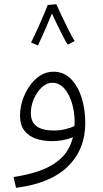

<svg xmlns="http://www.w3.org/2000/svg" viewBox="-20 -671 494 921"><path d="M57 230 45 178Q115 168 173.5 147Q232 126 273 88Q314 50 330 -13Q309 -4 283 1Q257 6 229 6Q187 6 152 -6Q117 -18 96.5 -45Q76 -72 76 -117Q76 -153 88 -190Q100 -227 121.5 -258Q143 -289 172 -308Q201 -327 236 -327Q286 -327 320 -292.5Q354 -258 371.5 -202Q389 -146 389 -82Q389 46 305.5 127.5Q222 209 57 230ZM128 -129Q128 -85 156 -65Q184 -45 238 -45Q266 -45 292 -51Q318 -57 337 -66Q338 -76 338 -86Q338 -132 325.5 -175Q313 -218 289 -246Q265 -274 230 -274Q204 -274 180.5 -252Q157 -230 142.5 -197Q128 -164 128 -129ZM209 -647 250 -651Q259 -631 275 -597Q291 -563 308 -529Q325 -495 338 -474L305 -457Q297 -468 283 -495Q269 -522 254.5 -552.5Q240 -583 229 -606Q218 -578 204 -546Q190 -514 178 -487.5Q166 -461 162 -453L129 -467Q134 -477 145 -500Q156 -523 168.5 -551Q181 -579 192 -605Q203 -631 209 -647Z"/></svg>

Font: Noto Sans Arabic UI Lt
Style: Regular
Weight: 300
Designer: Monotype Design Team, Nadine Chahine and Nizar Qandah
Foundry: Monotype Imaging Inc.
Version: Version 2.010; ttfautohint (v1.8.4.7-5d5b)